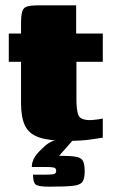

<svg xmlns="http://www.w3.org/2000/svg" viewBox="-20 -525 425 721"><path d="M234 4Q165 4 127 -9Q89 -22 74 -53Q59 -84 59 -138V-293H13V-399H59V-435Q59 -467 63.5 -482Q68 -497 83 -501Q98 -505 130 -505H266Q266 -499 266 -493.5Q266 -488 266 -482V-399H366V-293H267V-153Q267 -113 274 -93.5Q281 -74 318 -74Q326 -74 342.5 -76Q359 -78 366 -80V-8Q358 -7 322.5 -1.5Q287 4 234 4ZM163 176Q123 176 113.5 167.5Q104 159 104 131Q106 131 115 131Q124 131 146 131Q172 131 181.5 129Q191 127 191 117Q191 106 181.5 104Q172 102 147 102H99Q100 102 100 94.5Q100 87 106 73Q112 59 130 41Q139 32 146.5 25Q154 18 162 13Q170 8 178.5 4.5Q187 1 197 -1H256L202 60Q244 60 264.5 63.5Q285 67 291.5 79.5Q298 92 298 119Q298 146 289.5 158Q281 170 252.5 173Q224 176 163 176Z"/></svg>

Font: Genos Black
Style: Regular
Weight: 900
Designer: Robert E. Leuschke
Foundry: Robert E. Leuschke
Version: Version 1.010